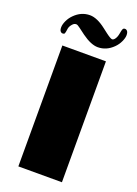

<svg xmlns="http://www.w3.org/2000/svg" viewBox="-166 -963 738 1031"><g transform="rotate(20 202.5 -447.5)"><path d="M78.1 -690.9H327.1V0H78.1ZM75.2 -856.4Q113.3 -894.5 162.6 -894.5Q203.6 -894.5 255.4 -854L280.8 -834.5Q308.6 -813.5 317.4 -813.5Q326.2 -813.5 334.2 -825.7Q342.3 -837.9 345.5 -857.4Q348.6 -877 352.1 -883.5Q355.5 -890.1 363.8 -890.1Q372.1 -890.1 377.7 -882.8Q383.3 -875.5 383.3 -860.1Q383.3 -844.7 373.5 -823.5Q363.8 -802.2 346.7 -785.2Q308.6 -747.1 259.3 -747.1Q220.7 -747.1 168 -785.2L132.8 -811.5Q117.2 -823.7 109.9 -823.7Q102.5 -823.7 97.4 -820.6Q92.3 -817.4 87.4 -811.5Q76.7 -799.3 74.2 -786.1L71.3 -767.6Q69.3 -755.9 65.7 -753.9Q62 -752 55.9 -752Q49.8 -752 44.2 -758.5Q38.6 -765.1 38.6 -781Q38.6 -796.9 48.3 -818.1Q58.1 -839.4 75.2 -856.4Z"/></g></svg>

Font: Limelight
Style: Regular
Weight: 400
Designer: Nicole Fally
Foundry: Nicole Fally
Version: Version 1.002